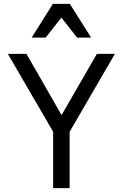

<svg xmlns="http://www.w3.org/2000/svg" viewBox="-20 -981 640 1001"><path d="M257 0H343V-294L579 -700H485L301 -381L118 -700H21L257 -294ZM145 -785H218L300 -889L382 -785H455L344 -961H256Z"/></svg>

Font: CommitMonoNiceRocks
Style: Regular
Weight: 400
Monospace: yes
Designer: Eigil Nikolajsen
Foundry: Eigil Nikolajsen
Version: Version 1.143